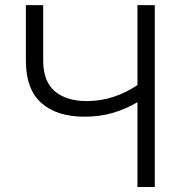

<svg xmlns="http://www.w3.org/2000/svg" viewBox="-20 -748 735 768"><path d="M318.4 -281.2Q207 -281.2 145.3 -336.2Q83.5 -391.1 83.5 -505.9V-727.5H152.8V-506.3Q152.8 -421.9 199.5 -382.8Q246.1 -343.8 326.2 -343.8Q383.8 -343.8 434.3 -360.6Q484.9 -377.4 529.8 -407.7V-727.5H599.1V0H529.8V-339.4Q485.4 -312.5 432.9 -296.9Q380.4 -281.2 318.4 -281.2Z"/></svg>

Font: Inter Light
Style: Regular
Weight: 300
Designer: Rasmus Andersson
Foundry: rsms
Version: Version 4.000;git-a52131595